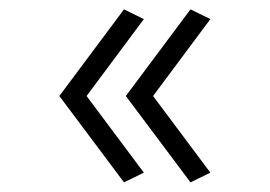

<svg xmlns="http://www.w3.org/2000/svg" viewBox="-20 -451 570 406"><path d="M382.8 -431.2 424.8 -410.6 303.7 -248 424.8 -85.9 382.8 -65.4 246.1 -248ZM242.2 -431.2 284.2 -410.6 163.1 -248 284.2 -85.9 242.2 -65.4 105.5 -248Z"/></svg>

Font: AzarMehrMonospaced
Style: SansRegular
Weight: 1
Designer: Amin Abedi
Version: Version 1.00